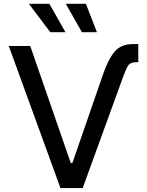

<svg xmlns="http://www.w3.org/2000/svg" viewBox="-20 -963 753 983"><path d="M508.8 -585.9Q533.7 -658.7 566.4 -698Q599.1 -737.3 660.6 -737.3H688V-644.5H675.8Q647 -644.5 635.5 -626.2Q624 -607.9 611.8 -573.7L403.3 0H289.6L24.9 -727.5H134.8L342.3 -128.4H350.6ZM399.4 -798.3 316.9 -943.4H419.9L476.1 -798.3ZM237.3 -798.3 127.9 -943.4H232.9L314.9 -798.3Z"/></svg>

Font: Inter Cardless
Style: Regular
Weight: 400
Designer: Rasmus Andersson
Foundry: rsms
Version: Version 4.001;git-9221beed3